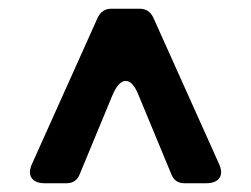

<svg xmlns="http://www.w3.org/2000/svg" viewBox="-20 -720 574 439"><path d="M54 -347 204 -681Q214 -700 234 -700H300Q320 -700 330 -681L480 -347Q490 -326 482 -313.5Q474 -301 451 -301H402Q380 -301 372 -321L297 -502Q284 -535 267.5 -535Q251 -535 237 -502L162 -321Q154 -301 132 -301H83Q60 -301 52 -313.5Q44 -326 54 -347Z"/></svg>

Font: Tsunagi Gothic Black
Style: Regular
Weight: 900
Designer: Yoshimichi Ohira
Foundry: Positype
Version: Version 1.001